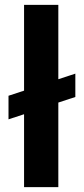

<svg xmlns="http://www.w3.org/2000/svg" viewBox="-20 -770 345 790"><path d="M15 -279 79 -300V0H220V-348L290 -371V-467L220 -444V-750H79V-397L15 -376Z"/></svg>

Font: Aerodynamic
Style: Regular
Weight: 500
Designer: Google
Version: Version 2.000980; 2014